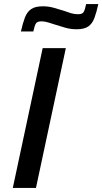

<svg xmlns="http://www.w3.org/2000/svg" viewBox="-20 -925 504 945"><path d="M43 0 190 -688H304L157 0ZM83 -770Q92 -811 102.5 -838.5Q113 -866 133 -880Q153 -894 191 -894Q218 -894 243.5 -887Q269 -880 294 -872Q313 -865 329.5 -860Q346 -855 365 -855Q385 -855 391.5 -865.5Q398 -876 404 -905H464Q455 -864 444.5 -836Q434 -808 414 -794.5Q394 -781 358 -781Q328 -781 303.5 -788Q279 -795 254 -803Q235 -809 217.5 -814.5Q200 -820 184 -820Q163 -820 156.5 -809Q150 -798 144 -770Z"/></svg>

Font: Saira Medium
Style: Italic
Weight: 500
Italic angle: -12°
Designer: Hector Gatti with collaboration of the Omnibus-Type team
Foundry: Omnibus-Type
Version: Version 1.100; ttfautohint (v1.8.3)